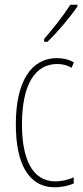

<svg xmlns="http://www.w3.org/2000/svg" viewBox="-20 -783 353 813"><path d="M308 -756V-763H278C244 -711 212 -671 167 -618V-606H181C220 -643 275 -707 308 -756ZM212 10C239 10 270 4 292 -6V-32C267 -21 240 -15 215 -15C114 -15 73 -114 73 -257C73 -427 130 -512 222 -512C244 -512 265 -507 283 -496L293 -519C272 -531 248 -537 221 -537C113 -537 47 -440 47 -256C47 -93 99 10 212 10Z"/></svg>

Font: Noto Sans Oriya ExtCond Thin
Style: Regular
Weight: 100
Width: 2
Designer: Amélie Bonet and Sol Matas
Foundry: Google LLC
Version: Version 2.006